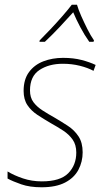

<svg xmlns="http://www.w3.org/2000/svg" viewBox="-20 -783 442 813"><path d="M156 10Q106 10 70 -2.5Q34 -15 12 -27V-57Q40 -40 77.5 -27.5Q115 -15 157 -15Q235 -15 269 -49.5Q303 -84 303 -137Q303 -170 287.5 -192Q272 -214 247.5 -230Q223 -246 196 -261Q165 -279 138.5 -296.5Q112 -314 96 -338Q80 -362 80 -398Q80 -447 103 -478Q126 -509 164 -523.5Q202 -538 247 -538Q291 -538 325.5 -529Q360 -520 385 -508L376 -483Q352 -496 318 -504.5Q284 -513 246 -513Q187 -513 147 -486.5Q107 -460 107 -400Q107 -370 121.5 -350.5Q136 -331 160 -315.5Q184 -300 211 -285Q240 -268 267.5 -250Q295 -232 312.5 -205.5Q330 -179 330 -138Q330 -98 312 -64Q294 -30 255.5 -10Q217 10 156 10ZM147 -606 148 -612Q168 -632 194 -659.5Q220 -687 244 -714.5Q268 -742 284 -763H306Q312 -742 324 -715Q336 -688 350 -660Q364 -632 378 -612L376 -606H358Q338 -634 320 -668Q302 -702 290 -731Q264 -702 232 -668Q200 -634 170 -606Z"/></svg>

Font: Noto Sans Disp Thin
Style: Italic
Weight: 100
Italic angle: -12°
Designer: Monotype Design Team
Foundry: Monotype Imaging Inc.
Version: Version 2.000;GOOG;noto-source:20170915:90ef993387c0